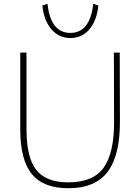

<svg xmlns="http://www.w3.org/2000/svg" viewBox="-20 -988 741 1015"><path d="M582 -710H613L614 -347Q615 -169 550 -81Q485 7 341 7Q209 7 148 -68Q87 -143 87 -305V-710H120V-306Q120 -155 172 -89.5Q224 -24 341 -24Q474 -24 529 -103Q584 -182 583 -346ZM473 -968 500 -959Q492 -880 453 -833.5Q414 -787 352 -787Q291 -787 251.5 -833.5Q212 -880 204 -959L231 -968Q248 -814 352 -814Q456 -814 473 -968Z"/></svg>

Font: Livvic Thin
Style: Regular
Weight: 250
Designer: Jacques Le Bailly, Baron von Fonthausen
Version: Version 1.001; ttfautohint (v1.8.2)